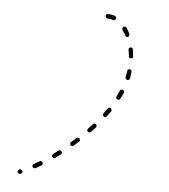

<svg xmlns="http://www.w3.org/2000/svg" viewBox="-45 -589 564 639"><g transform="rotate(5 237.0 -270.0)"><path d="M39 -5Q38 -4 37 -3Q36 -2 36 0Q36 1 37 3Q38 6 41 7Q44 8 47 7L48 6Q49 6 50 5Q51 4 52 3Q53 1 53 0Q53 -2 52 -3Q51 -6 48 -7Q45 -9 43 -8L41 -7Q40 -6 39 -5ZM84 -25Q83 -22 85 -19Q86 -18 87 -17Q88 -16 90 -16Q91 -15 92 -15Q94 -16 95 -16Q104 -21 114 -27Q117 -29 117 -32Q118 -35 116 -38Q115 -40 112 -41Q109 -42 106 -40Q97 -34 88 -29Q85 -28 84 -25ZM146 -63Q145 -60 147 -58Q148 -57 149 -56Q150 -55 152 -55Q153 -55 155 -55Q156 -55 157 -56Q166 -62 175 -69Q177 -71 178 -74Q178 -77 176 -79Q174 -82 171 -82Q168 -83 166 -81Q157 -74 149 -68Q146 -66 146 -63ZM203 -111Q203 -109 203 -108Q203 -106 203 -105Q203 -104 204 -102Q206 -100 210 -100Q213 -100 215 -102Q223 -109 231 -116Q234 -118 234 -121Q234 -124 232 -127Q231 -128 229 -128Q228 -129 227 -129Q225 -129 224 -129Q222 -128 221 -127Q213 -120 205 -113Q204 -112 203 -111ZM256 -160Q255 -159 255 -157Q256 -156 256 -154Q257 -153 258 -152Q259 -151 260 -151Q262 -150 263 -150Q265 -150 266 -151Q267 -151 268 -152Q276 -160 283 -168Q284 -169 285 -171Q285 -172 285 -174Q285 -175 284 -177Q284 -178 283 -179Q280 -181 277 -181Q274 -181 272 -178Q265 -170 258 -163Q257 -162 256 -160ZM303 -212Q303 -209 306 -207Q307 -206 308 -206Q310 -205 311 -206Q313 -206 314 -207Q315 -207 316 -208Q323 -217 329 -226Q331 -229 330 -232Q330 -235 327 -237Q324 -238 321 -238Q318 -237 317 -235Q311 -226 304 -217Q302 -215 303 -212ZM343 -278Q341 -275 342 -272Q343 -269 346 -268Q349 -266 352 -267Q355 -268 356 -271Q360 -278 363 -285Q364 -288 366 -291Q367 -294 366 -296Q365 -299 362 -301Q359 -302 356 -301Q353 -300 352 -297Q351 -294 349 -291Q346 -285 343 -278ZM368 -339Q370 -336 373 -335Q376 -335 379 -336Q381 -338 382 -341Q384 -352 385 -363Q386 -366 384 -368Q382 -371 379 -371Q376 -372 373 -370Q371 -368 371 -365Q369 -354 367 -344Q367 -341 368 -339ZM374 -409Q377 -407 380 -408Q383 -408 385 -410Q387 -413 386 -416Q385 -427 383 -438Q383 -441 380 -443Q378 -444 375 -444Q372 -443 370 -441Q368 -438 369 -435Q371 -425 372 -414Q372 -411 374 -409ZM358 -478Q361 -477 364 -478Q366 -480 367 -483Q368 -486 367 -488Q362 -499 356 -508Q354 -511 351 -511Q348 -512 345 -510Q343 -508 342 -505Q342 -502 343 -499Q349 -491 354 -482Q355 -479 358 -478ZM311 -529Q313 -529 314 -530Q315 -530 316 -532Q317 -533 318 -534Q319 -537 318 -540Q317 -543 314 -544Q302 -548 290 -548Q287 -548 285 -546Q283 -544 283 -541Q283 -538 285 -536Q287 -533 290 -533Q299 -533 308 -530Q310 -529 311 -529Z"/></g></svg>

Font: FRB American Cursive Dashed Extralight
Style: Italic
Weight: 200
Italic angle: -25°
Version: Version 2.0;Modular Font Editor K font №1